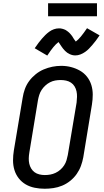

<svg xmlns="http://www.w3.org/2000/svg" viewBox="-20 -1150 640 1178"><path d="M254 8Q223 8 193 2Q163 -4 138 -18.5Q113 -33 95 -56Q77 -79 68.5 -107Q60 -135 60 -166Q60 -197 65 -227L119 -550Q123 -577 132.5 -603.5Q142 -630 159 -653Q176 -676 199 -694.5Q222 -713 248 -724Q274 -735 301 -740.5Q328 -746 356 -746Q387 -746 416 -738.5Q445 -731 470.5 -716.5Q496 -702 514 -679Q532 -656 540.5 -628Q549 -600 549 -569.5Q549 -539 544 -508L491 -185Q486 -158 476.5 -132Q467 -106 450.5 -82.5Q434 -59 411 -40.5Q388 -22 361.5 -11Q335 0 307.5 4Q280 8 254 8ZM255 -76Q255 -76 255 -76Q255 -76 255 -76Q272 -76 288.5 -79Q305 -82 321 -89.5Q337 -97 350.5 -109Q364 -121 373.5 -135.5Q383 -150 388 -166.5Q393 -183 396 -199L450 -521Q452 -539 452.5 -556Q453 -573 449.5 -589.5Q446 -606 437.5 -620Q429 -634 415.5 -643Q402 -652 385.5 -655.5Q369 -659 352 -659Q335 -659 318.5 -656Q302 -653 286.5 -645Q271 -637 258 -625Q245 -613 235.5 -598.5Q226 -584 221 -568Q216 -552 213 -536L160 -214Q157 -196 156.5 -179Q156 -162 159.5 -146Q163 -130 171.5 -116Q180 -102 192.5 -93Q205 -84 221.5 -80Q238 -76 255 -76ZM270 -809 193 -854Q205 -872 216 -886.5Q227 -901 237.5 -913Q248 -925 258 -935Q268 -945 281.5 -955Q295 -965 310.5 -970.5Q326 -976 342 -976Q347 -976 352 -975.5Q357 -975 362 -973.5Q367 -972 372 -970.5Q377 -969 381.5 -966.5Q386 -964 390 -961Q394 -958 397.5 -955.5Q401 -953 405 -949Q409 -945 412.5 -941Q416 -937 419 -933Q422 -929 424.5 -925.5Q427 -922 429 -918Q431 -914 434 -910Q437 -906 440 -902Q443 -898 445 -895Q460 -906 476.5 -926Q493 -946 514 -977L591 -933Q579 -915 568 -900.5Q557 -886 546.5 -874Q536 -862 526 -851.5Q516 -841 502.5 -831.5Q489 -822 473.5 -816Q458 -810 442 -810Q433 -810 424.5 -812Q416 -814 407.5 -818Q399 -822 392.5 -826.5Q386 -831 379 -838Q372 -845 367 -851.5Q362 -858 357.5 -864.5Q353 -871 347.5 -879.5Q342 -888 339 -892Q324 -881 307.5 -861Q291 -841 270 -809ZM575 -1050H275V-1130H575Z"/></svg>

Font: Iosevka Etoile Medium Oblique
Style: Regular
Weight: 500
Italic angle: -9°
Designer: Belleve Invis
Foundry: Belleve Invis
Version: Version 15.5.2; ttfautohint (v1.8.4)